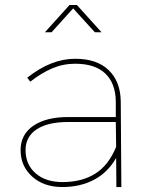

<svg xmlns="http://www.w3.org/2000/svg" viewBox="-20 -754 602 774"><path d="M448.2 -117.2Q414.1 -58.1 358.6 -29.1Q303.2 0 231 0Q156.7 0 109.9 -42Q63 -84 63 -148.9Q63 -211.9 114.5 -247.1Q166 -282.2 254.9 -282.2H446.8V-345.2Q445.8 -418.5 404.3 -457.8Q362.8 -497.1 283.2 -497.1Q234.4 -497.1 190.7 -478.5Q147 -460 102.1 -424.8L89.8 -440.9Q186 -517.1 283.2 -517.1Q371.1 -517.1 418.5 -470.9Q465.8 -424.8 466.8 -345.2L469.2 0H449.2ZM448.2 -162.1 446.8 -262.2H254.9Q172.9 -262.2 127.9 -232.7Q83 -203.1 83 -148.9Q83 -90.8 123.5 -55.4Q164.1 -20 231.9 -20Q310.1 -20 364 -54Q418 -87.9 448.2 -162.1ZM362.3 -624 274.9 -720.2 188 -624H161.1L260.3 -733.9H290L389.2 -624Z"/></svg>

Font: Montserrat
Style: Thin
Weight: 250
Designer: Julieta Ulanovsky
Foundry: Julieta Ulanovsky
Version: Version 1.000;PS 002.000;hotconv 1.0.70;makeotf.lib2.5.58329